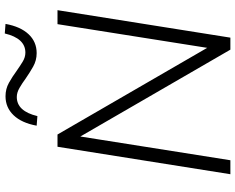

<svg xmlns="http://www.w3.org/2000/svg" viewBox="-108 -852 960 783"><g transform="rotate(-90 371.5 -460.0)"><path d="M53 0 165 -705H215L582 -71L565 -73L665 -705H722L610 0H561L194 -634L210 -632L110 0ZM290 -787 251 -790Q262 -851 293.5 -884Q325 -917 371 -917Q401 -917 426 -903Q451 -889 474 -872Q494 -858 512 -847Q530 -836 549 -836Q607 -836 627 -920L666 -917Q655 -856 624 -823Q593 -790 547 -790Q517 -790 491.5 -804.5Q466 -819 443 -835Q424 -849 405 -860Q386 -871 368 -871Q310 -871 290 -787Z"/></g></svg>

Font: Mulish ExtraLight Light
Style: Italic
Weight: 300
Italic angle: -9°
Version: Version 3.603